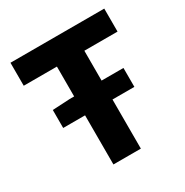

<svg xmlns="http://www.w3.org/2000/svg" viewBox="-153 -775 862 897"><g transform="rotate(-30 278.0 -326.0)"><path d="M86 -265V-362L180 -367H470V-265ZM204 0V-528H25V-652H531V-528H352V0Z"/></g></svg>

Font: Source Sans 3
Style: Bold
Weight: 700
Designer: Paul D. Hunt
Foundry: Adobe
Version: Version 3.052;hotconv 1.1.0;makeotfexe 2.6.0